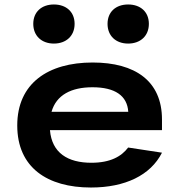

<svg xmlns="http://www.w3.org/2000/svg" viewBox="-20 -825 818 857"><path d="M57 -265C57 -77 191.5 12 386 12C538 12 652 -42.5 703 -143.5L552 -166.5C522 -126.5 472 -98.5 388 -98.5C282.5 -98.5 211.5 -142.5 203 -244H703V-292C703 -463 583.5 -546 393.5 -546C194.5 -546 57 -453 57 -265ZM128.5 -718.5C128.5 -665 166 -630.5 220.5 -630.5C275.5 -630.5 313 -665 313 -718.5C313 -772 275.5 -805 220.5 -805C166 -805 128.5 -772 128.5 -718.5ZM210 -326C231.5 -401.5 298.5 -435.5 393 -435.5C493 -435.5 548 -398 552.5 -326ZM460 -718.5C460 -665 497 -630.5 552 -630.5C607 -630.5 644.5 -665 644.5 -718.5C644.5 -772 607 -805 552 -805C497 -805 460 -772 460 -718.5Z"/></svg>

Font: Monaspace Neon Wide
Style: Bold
Weight: 700
Width: 7
Designer: Riley Cran & the Lettermatic Team
Foundry: Lettermatic
Version: Version 1.000 (Monaspace Neon)